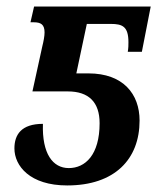

<svg xmlns="http://www.w3.org/2000/svg" viewBox="-20 -556 480 586"><path d="M185 10C330 10 406 -70 406 -188C406 -269 356 -332 250 -332H213L245 -483H318C354 -483 372 -475 372 -427C372 -418 372 -410 370 -398H413L440 -536H84L73 -488H83C105 -488 116 -481 116 -457C116 -446 113 -430 109 -414L79 -277H187C251 -277 284 -244 284 -180C284 -83 240 -43 190 -43C141 -43 108 -87 111 -178C45 -178 24 -145 24 -103C24 -50 71 10 185 10Z"/></svg>

Font: Noto Serif Condensed SemiBold
Style: Italic
Weight: 600
Width: 3
Italic angle: -12°
Designer: Monotype Design Team
Foundry: Monotype Imaging Inc.
Version: Version 2.014